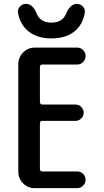

<svg xmlns="http://www.w3.org/2000/svg" viewBox="-20 -978 540 998"><path d="M73.2 -913.1Q71.3 -930.7 84 -944.3Q96.7 -958 115.2 -958Q132.8 -958 147 -944.8Q161.1 -931.6 168 -913.1Q186.5 -860.4 247.1 -860.4Q307.6 -860.4 326.2 -913.1Q334 -931.6 348.1 -944.8Q362.3 -958 378.9 -958Q397.5 -958 410.6 -944.3Q423.8 -930.7 420.9 -913.1Q410.2 -847.7 364.7 -813Q319.3 -778.3 247.6 -778.3Q175.8 -778.3 130.4 -813Q85 -847.7 73.2 -913.1ZM198.2 -642.6Q194.3 -642.6 190.9 -639.2Q187.5 -635.7 187.5 -631.8V-446.3Q187.5 -442.4 190.9 -438.5Q194.3 -434.6 198.2 -434.6H372.1Q389.6 -434.6 402.3 -421.9Q415 -409.2 415 -392.1Q415 -375 402.3 -362.3Q389.6 -349.6 372.1 -349.6H198.2Q194.3 -349.6 190.9 -346.7Q187.5 -343.8 187.5 -338.9V-97.7Q187.5 -93.8 190.9 -90.3Q194.3 -86.9 198.2 -86.9H380.9Q399.4 -86.9 412.1 -74.2Q424.8 -61.5 424.8 -43.9Q424.8 -26.4 412.1 -13.2Q399.4 0 380.9 0H160.2Q125 0 100.1 -24.9Q75.2 -49.8 75.2 -85V-644.5Q75.2 -679.7 100.1 -705.1Q125 -730.5 160.2 -730.5H380.9Q399.4 -730.5 412.1 -717.8Q424.8 -705.1 424.8 -687Q424.8 -668.9 412.1 -655.8Q399.4 -642.6 380.9 -642.6Z"/></svg>

Font: Rounded-X Mgen+ 1mn medium
Style: Regular
Weight: 500
Designer: [Source Han Sans]
Ryoko NISHIZUKA  (kana & ideographs); Paul D. Hunt (Latin, Greek & Cyrillic); Wenlong ZHANG  (bopomofo
Version: Version 1.059.20150602